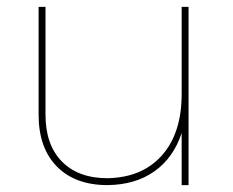

<svg xmlns="http://www.w3.org/2000/svg" viewBox="-20 -537 677 557"><path d="M527 -517V0H507V-151Q483 -79 428 -40Q373 -1 292 0Q198 0 145 -54Q92 -108 92 -204V-517H112V-204Q112 -117 159.5 -68.5Q207 -20 292 -20Q393 -22 450 -86.5Q507 -151 507 -264V-517Z"/></svg>

Font: Montserrat-Arabic Thin
Style: Regular
Weight: 250
Designer: Mohamed Gaber
Foundry: Kief Type Foundry
Version: Version 5.008